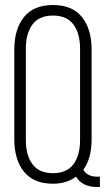

<svg xmlns="http://www.w3.org/2000/svg" viewBox="-20 -726 448 765"><path d="M345 -529V-171Q345 -94 312 -50Q328 -22 367 -22H378V19H366Q308 19 283 -22Q245 6 191 6Q114 6 75.5 -42Q37 -90 37 -171V-529Q37 -610 75.5 -658Q114 -706 191 -706Q268 -706 306.5 -658Q345 -610 345 -529ZM83 -532V-168Q83 -107 109.5 -71.5Q136 -36 191 -36Q246 -36 272.5 -71.5Q299 -107 299 -168V-532Q299 -593 272.5 -628.5Q246 -664 191 -664Q136 -664 109.5 -628.5Q83 -593 83 -532Z"/></svg>

Font: Bebas Neue Book
Style: Regular
Weight: 400
Designer: Ryoichi Tsunekawa
Foundry: Ryoichi Tsunekawa
Version: Version 001.003